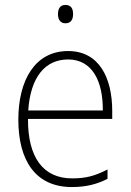

<svg xmlns="http://www.w3.org/2000/svg" viewBox="-20 -745 527 775"><path d="M244 -725C222 -725 214 -709 214 -688C214 -667 223 -651 244 -651C266 -651 275 -666 275 -688C275 -709 268 -725 244 -725ZM255 -539C121 -539 54 -421 54 -262C54 -99 122 10 270 10C327 10 370 -1 414 -23V-61C362 -34 325 -25 271 -25C154 -25 92 -110 93 -265H433V-297C433 -431 380 -539 255 -539ZM255 -505C352 -505 396 -418 395 -299H94C103 -435 163 -505 255 -505Z"/></svg>

Font: Noto Sans Gurmukhi UI SemiCondensed ExtraLight
Style: Regular
Weight: 200
Width: 4
Designer: Jelle Bosma - Monotype Design Team
Foundry: Monotype Imaging Inc.
Version: Version 2.004